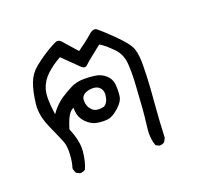

<svg xmlns="http://www.w3.org/2000/svg" viewBox="-86 -362 673 639"><g transform="rotate(-20 250.0 -42.5)"><path d="M378.4 179.2Q388.7 179.2 395 173.8L401.9 161.1Q404.8 96.2 407.7 64Q410.6 31.7 413.6 -12.5Q416.5 -56.6 416.5 -87.9Q416.5 -97.2 416.5 -105.5Q415.5 -142.1 404.3 -161.1Q392.1 -181.6 359.1 -213.6Q326.2 -245.6 313 -255.9Q309.1 -258.3 304.7 -258.3Q295.9 -258.3 284.7 -248Q264.6 -230 232.9 -208L191.9 -254.4Q184.1 -264.2 176.3 -264.2Q173.3 -264.2 169.4 -262.7Q165.5 -261.2 160.2 -258.3Q121.1 -237.8 86.4 -209.5Q63.5 -190.9 53 -162.8Q42.5 -134.8 37.6 -92.8Q36.6 -85 36.6 -77.1Q36.6 -43 53.7 -5.4Q75.2 42.5 81.1 57.4Q86.9 72.3 86.9 93.3Q86.9 99.1 86.4 106.4Q84.5 134.8 78.6 150.9Q79.6 160.6 85 169.4L96.7 175.3Q97.7 175.3 98.6 175.3Q108.4 175.3 115.7 169.9Q126.5 147.5 130.4 110.8Q130.9 105 130.9 99.1Q130.9 66.4 113.3 25.9Q120.1 3.9 126 -8.8Q134.8 -27.3 144 -33.2L150.4 -37.1L150.9 -29.3Q151.9 -2.4 169.9 15.9Q188 34.2 208 37.1Q220.7 39.1 230 39.1Q239.3 39.1 246.6 38.1Q262.7 35.6 284.2 16.6Q305.7 -2.4 308.1 -21Q309.6 -32.2 309.6 -42.7Q309.6 -53.2 308.6 -63Q306.2 -83.5 290.8 -96.4Q275.4 -109.4 256.6 -112.3Q237.8 -115.2 217.8 -115.2Q202.1 -115.2 190.9 -112.5Q179.7 -109.9 169.4 -105Q148.9 -94.7 128.4 -81.1Q108.4 -66.9 92.3 -46.4L85.9 -37.6L84.5 -48.3Q81.1 -72.8 81.1 -93Q81.1 -113.3 85.4 -127.9Q93.8 -154.8 115.5 -174.8Q137.2 -194.8 163.1 -209L166 -210.4L215.3 -162.1Q225.6 -150.9 232.9 -150.9Q236.8 -150.9 240.2 -153.8Q252.9 -166.5 303.2 -205.6Q314.5 -198.7 323.2 -191.4Q334.5 -181.6 347.2 -168.9Q369.6 -145.5 371.6 -109.9Q372.6 -95.7 372.6 -82.5Q372.6 -56.2 370.6 -30.3Q367.7 19 365.7 43.9Q363.8 68.8 358.9 108.9Q357.4 120.6 357.4 130.9Q357.4 154.8 364.7 173.3L376 179.2Q377 179.2 378.4 179.2ZM230 -3.4Q213.9 -3.4 205.1 -12.7Q191.4 -25.9 191.4 -47.4Q191.4 -58.1 198.2 -64.9Q205.1 -71.8 217.3 -74.7Q225.6 -76.2 232.4 -76.2Q248 -76.2 256.8 -67.4Q265.6 -58.6 265.6 -44.9Q265.6 -40.5 264.6 -35.2Q261.7 -18.1 252.9 -9.8L248 -5.9Q237.8 -3.4 230 -3.4Z"/></g></svg>

Font: Bakudai
Style: Light
Weight: 300
Version: Version 1.48